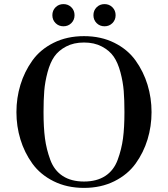

<svg xmlns="http://www.w3.org/2000/svg" viewBox="-20 -903 818 935"><path d="M79.5 -224Q60 -288 60 -357Q60 -426 79.5 -490Q99 -554 137.5 -608Q176 -662 241 -694.5Q306 -727 389 -727Q472 -727 537 -694.5Q602 -662 640.5 -608Q679 -554 698.5 -490Q718 -426 718 -357Q718 -288 698.5 -224Q679 -160 640.5 -106.5Q602 -53 537 -20.5Q472 12 389 12Q306 12 241 -20.5Q176 -53 137.5 -106.5Q99 -160 79.5 -224ZM586 -357Q586 -416 582.5 -460Q579 -504 566.5 -551Q554 -598 533.5 -627.5Q513 -657 476 -676.5Q439 -696 389 -696Q339 -696 302 -676.5Q265 -657 244.5 -627.5Q224 -598 211.5 -551Q199 -504 195.5 -460Q192 -416 192 -357Q192 -282 199 -229Q206 -176 225 -124.5Q244 -73 285.5 -46Q327 -19 389 -19Q451 -19 492.5 -46Q534 -73 553 -124.5Q572 -176 579 -229Q586 -282 586 -357ZM450.5 -790.5Q435 -806 435 -829Q435 -852 450.5 -867.5Q466 -883 489 -883Q512 -883 527.5 -867.5Q543 -852 543 -829Q543 -806 527.5 -790.5Q512 -775 489 -775Q466 -775 450.5 -790.5ZM250.5 -790.5Q235 -806 235 -829Q235 -852 250.5 -867.5Q266 -883 289 -883Q312 -883 327.5 -867.5Q343 -852 343 -829Q343 -806 327.5 -790.5Q312 -775 289 -775Q266 -775 250.5 -790.5Z"/></svg>

Font: Justus
Style: Roman
Weight: 500
Version: Version 001.001